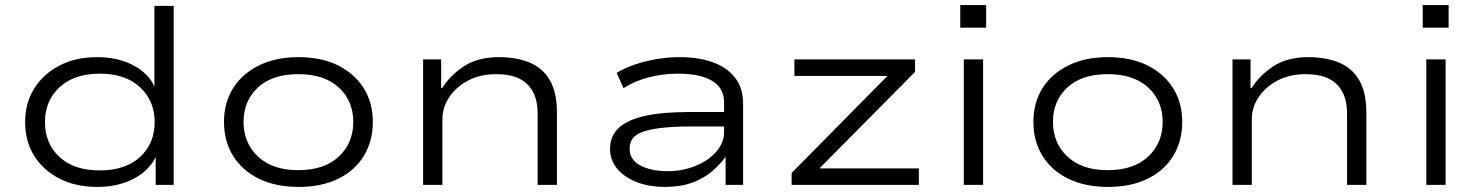

<svg xmlns="http://www.w3.org/2000/svg" viewBox="-20 -728 5831 756"><path d="M363 8Q278 8 214.5 -24.5Q151 -57 115 -114Q79 -171 79 -247Q79 -323 115 -380Q151 -437 214.5 -470Q278 -503 362 -503Q442 -503 502 -472.5Q562 -442 588 -388V-705H664V0H593V-109Q565 -54 504 -23Q443 8 363 8ZM373 -57Q474 -57 531.5 -110Q589 -163 589 -247Q589 -331 531.5 -384.5Q474 -438 373 -438Q272 -438 214.5 -384.5Q157 -331 157 -247Q157 -163 214 -110Q271 -57 373 -57Z M1156 8Q1066 8 1000 -24Q934 -56 898 -114Q862 -172 862 -248Q862 -324 898 -381Q934 -438 1000 -470.5Q1066 -503 1155 -503Q1246 -503 1311 -470.5Q1376 -438 1412 -381Q1448 -324 1448 -248Q1448 -172 1412.5 -114Q1377 -56 1311.5 -24Q1246 8 1156 8ZM1154 -58Q1257 -58 1314 -111.5Q1371 -165 1371 -248Q1371 -331 1314 -383.5Q1257 -436 1155 -436Q1052 -436 995.5 -383.5Q939 -331 939 -248Q939 -165 996 -111.5Q1053 -58 1154 -58Z M1646 0V-494H1717V-381H1721Q1753 -432 1807.5 -467.5Q1862 -503 1944 -503Q2013 -503 2064.5 -482Q2116 -461 2144.5 -413Q2173 -365 2173 -283V0H2097V-280Q2097 -332 2078.5 -366.5Q2060 -401 2024.5 -418.5Q1989 -436 1934 -436Q1870 -436 1822.5 -410.5Q1775 -385 1748.5 -345Q1722 -305 1722 -258V0Z M2600 8Q2536 8 2487 -11Q2438 -30 2410 -64Q2382 -98 2382 -142Q2382 -192 2416 -224Q2450 -256 2519 -271.5Q2588 -287 2695 -287H2847V-230H2700Q2632 -230 2585.5 -224.5Q2539 -219 2511 -209Q2483 -199 2471 -182.5Q2459 -166 2459 -143Q2459 -99 2501.5 -76.5Q2544 -54 2609 -54Q2667 -54 2718 -74.5Q2769 -95 2800 -130.5Q2831 -166 2831 -207V-325Q2831 -382 2783.5 -410Q2736 -438 2650 -438Q2592 -438 2536.5 -424Q2481 -410 2435 -381L2408 -441Q2441 -461 2481.5 -474.5Q2522 -488 2566.5 -495.5Q2611 -503 2656 -503Q2730 -503 2786 -483Q2842 -463 2874 -422.5Q2906 -382 2906 -319V0H2837V-110V-111Q2817 -82 2784.5 -54Q2752 -26 2706 -9Q2660 8 2600 8Z M3097 0V-47L3504 -459L3512 -429H3108V-494H3583V-445L3175 -33L3168 -65H3598V0Z M3761 -619V-708H3863V-619ZM3775 0V-494H3851V0Z M4343 8Q4253 8 4187 -24Q4121 -56 4085 -114Q4049 -172 4049 -248Q4049 -324 4085 -381Q4121 -438 4187 -470.5Q4253 -503 4342 -503Q4433 -503 4498 -470.5Q4563 -438 4599 -381Q4635 -324 4635 -248Q4635 -172 4599.5 -114Q4564 -56 4498.5 -24Q4433 8 4343 8ZM4341 -58Q4444 -58 4501 -111.5Q4558 -165 4558 -248Q4558 -331 4501 -383.5Q4444 -436 4342 -436Q4239 -436 4182.5 -383.5Q4126 -331 4126 -248Q4126 -165 4183 -111.5Q4240 -58 4341 -58Z M4833 0V-494H4904V-381H4908Q4940 -432 4994.5 -467.5Q5049 -503 5131 -503Q5200 -503 5251.5 -482Q5303 -461 5331.5 -413Q5360 -365 5360 -283V0H5284V-280Q5284 -332 5265.5 -366.5Q5247 -401 5211.5 -418.5Q5176 -436 5121 -436Q5057 -436 5009.5 -410.5Q4962 -385 4935.5 -345Q4909 -305 4909 -258V0Z M5582 -619V-708H5684V-619ZM5596 0V-494H5672V0Z"/></svg>

Font: Nunito Sans 7pt Expanded Light
Style: Regular
Weight: 300
Width: 7
Designer: Vernon Adams
Foundry: Vernon Adams
Version: Version 3.101;gftools[0.9.27]